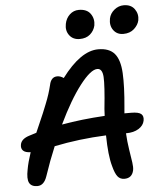

<svg xmlns="http://www.w3.org/2000/svg" viewBox="-62 -989 863 1051"><g transform="rotate(-5 370.0 -463.5)"><path d="M642.1 -780.8Q607.4 -780.8 588.1 -806.9Q568.8 -833 576.2 -871.1Q582 -898.9 605.5 -918Q628.9 -937 657.2 -937Q697.3 -937 716.8 -909.7Q736.3 -882.3 730 -848.1Q724.6 -822.8 701.7 -801.8Q678.7 -780.8 642.1 -780.8ZM401.9 -773.9Q365.2 -773.9 345.5 -800Q325.7 -826.2 333 -862.8Q338.9 -893.6 360.1 -913.3Q381.3 -933.1 410.2 -933.1Q454.6 -933.1 474.4 -905Q494.1 -877 487.8 -840.8Q481.4 -812.5 459.5 -793.2Q437.5 -773.9 401.9 -773.9ZM579.1 9.8Q555.2 9.8 541.5 -7.6Q527.8 -24.9 517.1 -66.9Q500.5 -125.5 499 -235.8Q350.6 -229.5 213.9 -201.2Q182.1 -125.5 153.8 -41Q137.2 7.8 101.1 7.8Q67.9 7.8 56.4 -14.2Q44.9 -36.1 55.2 -86.9Q62 -126 80.1 -180.2Q50.8 -180.7 38.6 -193.1Q26.4 -205.6 30.8 -227.1Q36.6 -257.3 81.1 -271Q87.9 -272.9 100.6 -277.1Q113.3 -281.2 120.1 -283.2Q125 -294.9 141.6 -332.5Q158.2 -370.1 165.3 -387.2Q172.4 -404.3 184.3 -434.1Q196.3 -463.9 204.1 -488.3Q211.9 -512.7 217.8 -537.1Q226.6 -581.1 261.2 -581.1Q278.3 -581.1 295.9 -568.8Q400.9 -709 497.1 -709Q558.1 -709 586.9 -674.8Q615.7 -640.6 619.6 -567.6Q623.5 -494.6 612.8 -380.9Q612.3 -375.5 611.8 -369.9Q611.3 -364.3 610.8 -357.7Q610.4 -351.1 609.9 -347.2H646Q687.5 -347.2 701.7 -335Q715.8 -322.8 710.9 -297.9Q705.6 -271.5 678.5 -254.6Q651.4 -237.8 610.8 -237.8H608.9Q611.3 -192.4 618.4 -147.2Q625.5 -102.1 629.4 -75.7Q633.3 -49.3 629.9 -32.2Q620.6 9.8 579.1 9.8ZM482.9 -602.1Q446.8 -602.1 387.2 -525.1Q327.6 -448.2 264.2 -315.9Q373.5 -335.4 501 -342.8Q501 -355.5 502.9 -379.9Q516.6 -509.8 513.7 -555.9Q510.7 -602.1 482.9 -602.1Z"/></g></svg>

Font: Shantell Sans Normal
Style: Italic
Weight: 500
Italic angle: -11.31°
Designer: Stephen Nixon, Anya Danilova, Shantell Martin
Foundry: Arrow Type
Version: Version 1.006;[559af2be0]